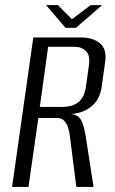

<svg xmlns="http://www.w3.org/2000/svg" viewBox="-20 -739 454 759"><path d="M27.7 0 111.7 -591H297.6Q348 -591 375.6 -567.5Q403.2 -544 395.5 -492.8L382.1 -397.2Q375.4 -345.6 340.6 -317.6Q305.9 -289.6 253.3 -287.8L254 -288.7Q286.6 -287.4 299 -266.9Q311.4 -246.4 318.3 -203.3L349.8 0H281.8L256.5 -199Q254.4 -218 249.1 -234.6Q243.9 -251.2 233.5 -261.9Q223.1 -272.6 204.4 -272.6H131.6L92.6 0ZM137.4 -316.4H226Q266.8 -316.4 290.6 -335.6Q314.4 -354.8 320.5 -401.7L331.6 -481.7Q337.1 -520 319.9 -537Q302.7 -554 275.5 -554H170.3ZM238.7 -629.2 162.2 -718.9H208.7L264.6 -663.1L338.2 -718.6H383.4L280.4 -629.2Z"/></svg>

Font: Alumni Sans Thin
Style: Italic
Weight: 100
Italic angle: -8°
Designer: Robert E. Leuschke
Foundry: Robert E. Leuschke
Version: Version 1.016